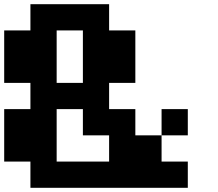

<svg xmlns="http://www.w3.org/2000/svg" viewBox="-20 -1020 1040 915"><path d="M125 -937.5V-1000H312.5H500V-937.5V-875H562.5H625V-750V-625H562.5H500V-562.5V-500H562.5H625V-437.5V-375H687.5H750V-437.5V-500H812.5H875V-437.5V-375H812.5H750V-312.5V-250H812.5H875V-187.5V-125H500H125V-187.5V-250H62.5H0V-375V-500H62.5H125V-562.5V-625H62.5H0V-750V-875H62.5H125ZM375 -750V-875H312.5H250V-750V-625H312.5H375ZM375 -437.5V-500H312.5H250V-375V-250H375H500V-312.5V-375H437.5H375Z"/></svg>

Font: Press Start 2P
Style: Regular
Weight: 500
Monospace: yes
Version: Version 2.14